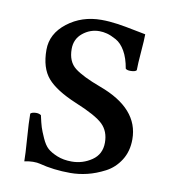

<svg xmlns="http://www.w3.org/2000/svg" viewBox="-59 -501 487 552"><g transform="rotate(10 184.0 -224.5)"><path d="M39 -148Q44 -153 56 -153Q64 -153 70 -149Q75 -126 78.5 -115Q82 -104 90.5 -85Q99 -66 109 -57Q119 -48 137.5 -40.5Q156 -33 180 -33Q212 -33 238.5 -51Q265 -69 265 -103Q265 -136 244.5 -156Q224 -176 163 -201Q103 -226 78 -255Q53 -284 53 -337Q53 -384 95 -416.5Q137 -449 194 -449Q217 -449 241 -445.5Q265 -442 291.5 -436.5Q318 -431 325 -430Q325 -414 322 -378Q319 -342 319 -324Q315 -319 301 -319Q291 -319 287 -323Q282 -353 270.5 -373Q259 -393 243.5 -401.5Q228 -410 216.5 -413Q205 -416 194 -416Q167 -416 145.5 -398.5Q124 -381 124 -352Q124 -315 147 -297Q170 -279 224 -259Q341 -216 341 -126Q341 -91 324.5 -65Q308 -39 282 -25.5Q256 -12 231 -6Q206 0 182 0Q133 0 91 -11Q84 -13 71 -13Q61 -13 46 -10Q46 -30 42.5 -76.5Q39 -123 39 -148Z"/></g></svg>

Font: Triodion Unicode
Style: Normal
Weight: 400
Version: Version 1.1